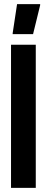

<svg xmlns="http://www.w3.org/2000/svg" viewBox="-20 -903 226 923"><path d="M33 0V-688H152V0ZM41 -739V-744L62 -883H173V-878L139 -739Z"/></svg>

Font: Saira UltraCondensed ExtraBold
Style: Regular
Weight: 800
Width: 1
Designer: Hector Gatti with collaboration of the Omnibus-Type team
Foundry: Omnibus-Type
Version: Version 1.101